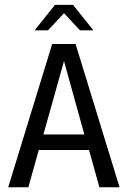

<svg xmlns="http://www.w3.org/2000/svg" viewBox="-20 -790 540 810"><path d="M250 -532.2 163.1 -222.7H335.9ZM200.2 -604.5H298.8L484.4 0H399.4L355.5 -157.2H143.6L99.6 0H14.6ZM211.9 -769.5H288.1L374 -662.1H317.4L250 -734.4L182.6 -662.1H126Z"/></svg>

Font: BabelStone Pseudographica
Style: Regular
Weight: 400
Designer: Andrew West
Foundry: BabelStone
Version: Version 16.0.0